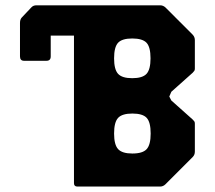

<svg xmlns="http://www.w3.org/2000/svg" viewBox="-20 -686 792 706"><path d="M68.5 -462.5Q53.5 -462.5 53.5 -478.5V-601.5Q53.5 -614.5 60 -621.5L95 -658.5Q102 -666.5 114 -666.5H264.5V-555H166.5V-478.5Q166.5 -462.5 151 -462.5ZM264.5 0Q252 0 252 -12.5V-654Q252 -666.5 264.5 -666.5H568.5Q580 -666.5 588.5 -658.5L688.5 -558.5Q696.5 -550 696.5 -538.5V-433.5Q696.5 -428.5 694.5 -425.5Q692.5 -422.5 688.5 -418.5L610 -348.5L602.5 -331L610 -316.5L688.5 -246.5Q692.5 -242.5 694.5 -239.8Q696.5 -237 696.5 -231.5V-128.5Q696.5 -116.5 688.5 -108.5L588.5 -8.5Q580 0 568.5 0ZM466.5 -121.5Q504.5 -121.5 519.2 -137.5Q534 -153.5 534 -195Q534 -237 519.2 -252.8Q504.5 -268.5 466.5 -268.5Q429.5 -268.5 414.5 -252.8Q399.5 -237 399.5 -195Q399.5 -153.5 414.5 -137.5Q429.5 -121.5 466.5 -121.5ZM466 -398.5Q504 -398.5 518.8 -414.5Q533.5 -430.5 533.5 -471.5Q533.5 -513 518.8 -528.8Q504 -544.5 466 -544.5Q429 -544.5 414.2 -528.8Q399.5 -513 399.5 -471.5Q399.5 -430.5 414.2 -414.5Q429 -398.5 466 -398.5Z"/></svg>

Font: Jaro 24pt
Style: Regular
Weight: 400
Designer: Agyei Archer, Celine Hurka, Mirko Velimirović
Version: Version 1.000